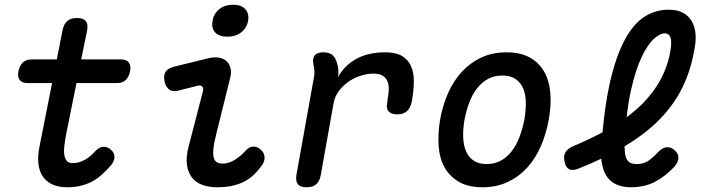

<svg xmlns="http://www.w3.org/2000/svg" viewBox="-20 -781 3040 811"><path d="M491 -530Q515 -530 524.5 -516.5Q534 -503 529.5 -480Q525 -457 511.5 -443.5Q498 -430 474 -430H303L260 -217Q254 -185 251.5 -161.5Q249 -138 252.5 -122.5Q256 -107 264 -99.5Q272 -92 287 -92Q313 -92 337.5 -105.5Q362 -119 383 -143Q400 -161 417.5 -161Q435 -161 448 -149Q463 -137 463.5 -119Q464 -101 449 -83Q428 -59 407.5 -41Q387 -23 364.5 -12Q342 -1 317 4.5Q292 10 264 10Q226 10 200 -2.5Q174 -15 159.5 -37.5Q145 -60 142 -92Q139 -124 147 -163L200 -430H96Q73 -430 63 -443.5Q53 -457 58 -480Q62 -503 76 -516.5Q90 -530 114 -530H220L244 -653Q250 -680 264.5 -692.5Q279 -705 305 -705Q331 -705 342 -692.5Q353 -680 348 -653L323 -530Z M732 -398Q709 -392 694.5 -403Q680 -414 675 -437Q670 -462 679 -477Q688 -492 714 -499L860 -535Q886 -541 905.5 -537.5Q925 -534 937.5 -522Q950 -510 954 -491.5Q958 -473 952 -451L894 -217Q884 -178 881.5 -153Q879 -128 883 -114.5Q887 -101 896.5 -95.5Q906 -90 920 -90Q946 -90 970.5 -105Q995 -120 1016 -143Q1033 -162 1050 -162Q1067 -162 1081 -149Q1097 -136 1097.5 -116Q1098 -96 1083 -78Q1065 -54 1045.5 -37Q1026 -20 1003.5 -10Q981 0 955 5Q929 10 897 10Q862 10 834.5 0Q807 -10 790.5 -31.5Q774 -53 769.5 -86Q765 -119 777 -163L837 -395Q841 -409 834 -415.5Q827 -422 815 -419ZM941 -626Q906 -626 889 -644Q872 -662 878 -693Q883 -724 906.5 -742.5Q930 -761 965 -761Q999 -761 1016 -742.5Q1033 -724 1028 -693Q1022 -662 998.5 -644Q975 -626 941 -626Z M1275 10Q1249 10 1238.5 -2.5Q1228 -15 1232 -42L1306 -454Q1309 -468 1308 -481.5Q1307 -495 1304 -509Q1299 -535 1309.5 -547.5Q1320 -560 1346 -560Q1372 -560 1385.5 -547.5Q1399 -535 1405 -509Q1409 -496 1409.5 -482Q1410 -468 1408 -455Q1434 -504 1484.5 -532Q1535 -560 1607 -560Q1652 -560 1678 -544.5Q1704 -529 1716 -502Q1728 -475 1728 -439Q1728 -403 1721 -362L1719 -350Q1713 -324 1698.5 -311Q1684 -298 1658 -298Q1632 -298 1621 -311Q1610 -324 1616 -349L1617 -360Q1621 -381 1622 -401Q1623 -421 1617 -436.5Q1611 -452 1597 -461Q1583 -470 1557 -470Q1532 -470 1504.5 -461.5Q1477 -453 1453.5 -437Q1430 -421 1412 -397.5Q1394 -374 1389 -345L1335 -42Q1330 -15 1315.5 -2.5Q1301 10 1275 10Z M2018 10Q1959 10 1920 -12Q1881 -34 1859 -72Q1837 -110 1833 -162.5Q1829 -215 1839 -276Q1850 -337 1873 -388.5Q1896 -440 1931 -478Q1966 -516 2013 -538Q2060 -560 2119 -560Q2179 -560 2218 -538Q2257 -516 2278.5 -478.5Q2300 -441 2304.5 -389Q2309 -337 2298 -276Q2287 -215 2264 -162.5Q2241 -110 2206 -72Q2171 -34 2124 -12Q2077 10 2018 10ZM2035 -88Q2068 -88 2094.5 -102Q2121 -116 2140.5 -141Q2160 -166 2173.5 -200.5Q2187 -235 2195 -276Q2202 -317 2201 -351Q2200 -385 2189 -409.5Q2178 -434 2156.5 -448Q2135 -462 2102 -462Q2068 -462 2042 -448Q2016 -434 1996 -409Q1976 -384 1963 -350Q1950 -316 1942 -275Q1935 -234 1936.5 -200Q1938 -166 1949 -141Q1960 -116 1981.5 -102Q2003 -88 2035 -88Z M2829 -77Q2788 -34 2744.5 -12Q2701 10 2645 10Q2608 10 2582 -2.5Q2556 -15 2541.5 -38Q2527 -61 2522 -93Q2520 -102 2520 -111Q2475 -89 2424 -69Q2399 -59 2384.5 -66Q2370 -73 2365 -97Q2359 -121 2368 -137Q2377 -153 2402 -164Q2469 -192 2525 -222Q2536 -342 2556 -431Q2581 -541 2617.5 -610Q2654 -679 2701 -709.5Q2748 -740 2804 -740Q2843 -740 2867 -726Q2891 -712 2903.5 -688.5Q2916 -665 2918 -636Q2920 -607 2914 -577Q2899 -486 2863 -412.5Q2827 -339 2767.5 -278Q2708 -217 2623 -166Q2621 -165 2618 -163Q2618 -157 2619 -151Q2619 -130 2624 -116Q2629 -102 2639.5 -95Q2650 -88 2669 -88Q2699 -88 2719 -102Q2739 -116 2760 -139Q2778 -157 2795.5 -159Q2813 -161 2829 -147Q2846 -133 2845.5 -114Q2845 -95 2829 -77ZM2627 -286Q2662 -312 2691 -340Q2741 -390 2772 -448.5Q2803 -507 2813 -574Q2815 -588 2815 -600.5Q2815 -613 2812.5 -621.5Q2810 -630 2803.5 -635Q2797 -640 2787 -640Q2767 -640 2741 -616Q2715 -592 2690 -539.5Q2665 -487 2646 -403Q2634 -351 2627 -286Z"/></svg>

Font: Maple Mono Medium
Style: Italic
Weight: 500
Italic angle: -10°
Monospace: yes
Designer: subframe7536
Version: Version 7.000